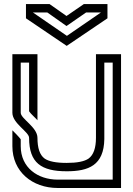

<svg xmlns="http://www.w3.org/2000/svg" viewBox="-20 -937 665 957"><path d="M83.3 -375V-625H125V-382.3C132.1 -370.4 160.4 -345.9 166.7 -337.5V-666.7H41.7V-375C41.7 -321.8 125 -279.8 125 -250C125 -125 185.7 -83.3 312.5 -83.3C421.7 -83.3 497.8 -112.9 500 -243.8V-625H541.7V-41.7H267.7C168.2 -41.7 83.3 -101.5 83.3 -208.3V-242.7C80.2 -247.9 71.9 -256.2 60.4 -268.8L41.7 -287.5V-208.3C41.7 -81.5 140.8 0 267.7 0H583.3V-666.7H458.3V-250C458.3 -199 445.8 -164.6 421.9 -146.9C401 -132.3 364.6 -125 312.5 -125C259.4 -125 222.9 -132.3 202.1 -146.9C178.1 -164.6 166.7 -199 166.7 -250C166.7 -303.2 83.3 -345.2 83.3 -375ZM311.5 -807.3 409.4 -875H483.3L313.5 -758.3L143.8 -875H215.6ZM311.5 -857.3 227.1 -916.7H109.4V-845.8L312.5 -708.3L515.6 -845.8V-916.7H397.9Z"/></svg>

Font: Sportrop
Style: Regular
Weight: 500
Version: Version 0.9